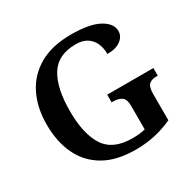

<svg xmlns="http://www.w3.org/2000/svg" viewBox="-161 -890 1072 1066"><g transform="rotate(-30 375.5 -357.0)"><path d="M416 10Q294 10 214.5 -36Q135 -82 95.5 -164.5Q56 -247 56 -358Q56 -466 97 -548.5Q138 -631 219.5 -677.5Q301 -724 421 -724Q541 -724 601 -691Q661 -658 661 -609Q661 -575 630 -552Q599 -529 544 -529Q544 -567 531 -597Q518 -627 490.5 -645.5Q463 -664 418 -664Q303 -664 254 -584.5Q205 -505 205 -358Q205 -211 256 -132.5Q307 -54 431 -54Q453 -54 474.5 -56Q496 -58 514 -63V-215Q514 -256 494 -270.5Q474 -285 440 -285H430V-334H726V-285H716Q686 -285 669.5 -270Q653 -255 653 -211V-41Q598 -16 540.5 -3Q483 10 416 10Z"/></g></svg>

Font: Noto Nastaliq Urdu SemiBold
Style: Regular
Weight: 600
Version: Version 3.007